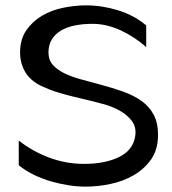

<svg xmlns="http://www.w3.org/2000/svg" viewBox="-20 -673 644 717"><path d="M50 -148Q101 -108 163.5 -84.5Q226 -61 294 -61Q372 -61 424.5 -86.5Q477 -112 485 -165Q490 -199 471.5 -222.5Q453 -246 425 -261Q397 -276 367.5 -284Q338 -292 321 -296Q283 -305 254.5 -312Q226 -319 204 -325.5Q182 -332 165.5 -338.5Q149 -345 134 -352Q93 -372 74 -404.5Q55 -437 55 -477Q55 -526 78 -559.5Q101 -593 136.5 -614Q172 -635 216 -644Q260 -653 302 -653Q361 -653 421 -634.5Q481 -616 526 -578V-497Q485 -534 432 -559Q379 -584 325 -584Q290 -584 260 -578Q230 -572 208 -559Q186 -546 173.5 -525.5Q161 -505 161 -477Q161 -449 177.5 -430.5Q194 -412 221 -399Q248 -386 283 -376.5Q318 -367 355 -357Q400 -345 439.5 -331Q479 -317 508.5 -296Q538 -275 554.5 -243.5Q571 -212 570 -164Q569 -112 543.5 -76.5Q518 -41 479 -18.5Q440 4 392.5 14Q345 24 300 24Q270 24 237 19Q204 14 171 4.5Q138 -5 107 -20Q76 -35 50 -56Z"/></svg>

Font: BM HANNA Air
Style: Regular
Weight: 400
Designer: Woowa Brothers : Cheoljun Lim; Soyoung Lee; Taehyun Cha; Byungsun Park; Minjin Kim; Hyesun Chae; Myungsoo Han; Bongjin K
Foundry: Sandoll Communications Inc.
Version: Version 1.000;PS 1;hotconv 16.6.51;makeotf.lib2.5.65220